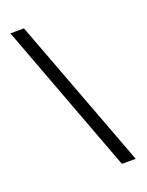

<svg xmlns="http://www.w3.org/2000/svg" viewBox="-134 -768 638 836"><g transform="rotate(-20 185.0 -350.0)"><path d="M21 -700H84L347 0H283Z"/></g></svg>

Font: Taviraj DemiBold
Style: Regular
Weight: 600
Designer: Katatrad Team
Foundry: CadsonDemak
Version: Version 1.030